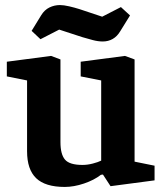

<svg xmlns="http://www.w3.org/2000/svg" viewBox="-20 -727 640 759"><path d="M236 12Q159 12 123 -22.5Q87 -57 87 -129V-409L7 -425V-483L182 -506L219 -492V-165Q219 -117 237 -96Q255 -75 306 -75Q326 -75 347 -80.5Q368 -86 380 -92V-409L299 -425V-483L474 -506L512 -492V-88L591 -72V-14L417 9L387 -37L379 -36Q352 -15 312 -1.5Q272 12 236 12ZM386 -563Q368 -563 347 -568.5Q326 -574 306 -580L214 -610L140 -572L105 -605L143 -667Q156 -688 175.5 -697.5Q195 -707 217 -707Q232 -707 253.5 -702Q275 -697 294 -691L384 -661L458 -699L494 -666L455 -603Q443 -583 425.5 -573Q408 -563 386 -563Z"/></svg>

Font: Faustina Light
Style: Bold
Weight: 700
Version: Version 1.200